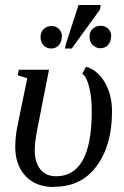

<svg xmlns="http://www.w3.org/2000/svg" viewBox="-20 -737 498 768"><path d="M198 10 195 11Q123 11 82 -33Q41 -77 41 -149Q41 -192 51 -239L89 -424L51 -436L55 -458H176L127 -209Q119 -164 119 -135Q119 -87 142 -59Q164 -32 205 -32Q347 -32 347 -292Q347 -347 337 -388Q326 -432 309 -442L324 -470Q370 -457 399 -408Q428 -359 428 -291Q428 -155 366 -72Q305 10 198 10ZM425 -591 424 -590Q424 -570 412 -557Q400 -544 382 -544Q364 -544 351 -557Q338 -570 338 -590Q338 -610 351 -622Q364 -634 382 -634Q401 -634 413 -622Q425 -610 425 -591ZM228 -590 227 -589Q227 -570 215 -556Q203 -543 185 -543Q166 -543 154 -556Q142 -570 142 -589Q142 -609 155 -621Q168 -633 186 -633Q204 -633 216 -621Q228 -609 228 -590ZM240 -543 243 -559 294 -717H383L380 -699L267 -543Z"/></svg>

Font: Libra Serif Modern
Style: Italic
Weight: 400
Italic angle: -12°
Designer: Stefan Peev, Context Ltd
Foundry: Stefan Peev, Context Ltd
Version: Version 1.000